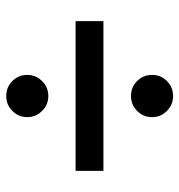

<svg xmlns="http://www.w3.org/2000/svg" viewBox="1 -659 584 626"><g transform="rotate(-90 293.0 -346.0)"><path d="M48.8 -300.8V-391.6H537.1V-300.8ZM293 -73.7Q264.6 -73.7 244.4 -93.8Q224.1 -113.8 224.1 -142.1Q224.1 -170.9 244.4 -190.9Q264.6 -210.9 293 -210.9Q321.8 -210.9 341.8 -190.9Q361.8 -170.9 361.8 -142.1Q361.8 -113.8 341.8 -93.8Q321.8 -73.7 293 -73.7ZM293 -480.5Q264.6 -480.5 244.4 -500.7Q224.1 -521 224.1 -549.3Q224.1 -577.6 244.4 -597.7Q264.6 -617.7 293 -617.7Q321.8 -617.7 341.8 -597.7Q361.8 -577.6 361.8 -549.3Q361.8 -521 341.6 -500.7Q321.3 -480.5 293 -480.5Z"/></g></svg>

Font: Cascadia Code
Style: Regular
Weight: 400
Designer: Aaron Bell
Foundry: Saja Typeworks
Version: Version 2404.023